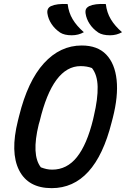

<svg xmlns="http://www.w3.org/2000/svg" viewBox="-20 -956 653 996"><path d="M331 -935Q336 -891 357 -856Q378 -821 415 -789Q387 -773 352 -773Q314 -773 292 -787Q264 -806 247 -832Q230 -858 226 -886Q222 -913 244 -924Q274 -938 331 -935ZM529 -935Q534 -891 555 -856Q576 -821 613 -789Q585 -773 551 -773Q512 -773 490 -787Q462 -806 445 -832Q428 -858 424 -886Q422 -901 426.5 -909.5Q431 -918 442 -924Q472 -938 529 -935ZM404 -720Q486 -720 531 -673Q576 -626 585 -541.5Q594 -457 565 -344L559 -321Q473 20 248 20Q126 20 79 -73Q32 -166 73 -330L79 -354Q124 -536 208 -628Q292 -720 404 -720ZM181 -311Q142 -152 192 -88Q208 -82 221.5 -79Q235 -76 251 -76Q327 -76 379 -141Q431 -206 463 -337L467 -355Q488 -444 486.5 -506Q485 -568 457 -603Q431 -613 398 -613Q254 -613 186 -328Z"/></svg>

Font: Recursive Mn Csl St Med
Style: Italic
Weight: 500
Italic angle: -15°
Monospace: yes
Version: Version 1.079;hotconv 1.0.112;makeotfexe 2.5.65598; ttfautoh